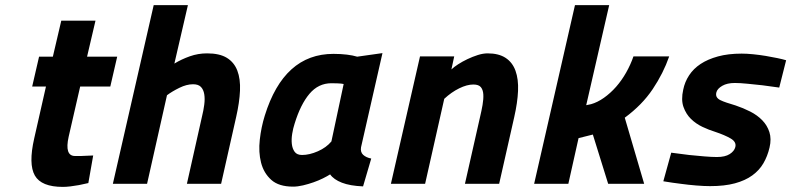

<svg xmlns="http://www.w3.org/2000/svg" viewBox="-20 -720 3099 752"><path d="M294 -381 249 -185Q232 -109 274 -109Q285 -109 297 -109Q309 -109 320 -110Q332 -110 345 -111L326 -3Q307 1 289 5Q273 8 256 10Q239 12 226 12Q142 12 116.5 -32.5Q91 -77 114 -178L160 -381H106L133 -498H187L220 -639H354L321 -498H439L412 -381Z M422 0 582 -700H716L663 -471Q691 -488 723.5 -499.5Q756 -511 791 -511Q840 -511 868.5 -493.5Q897 -476 909.5 -443.5Q922 -411 920 -365Q918 -319 905 -262L846 0H712L771 -263Q777 -287 780 -310Q783 -333 780 -351Q777 -369 767 -379.5Q757 -390 736 -390Q711 -390 682.5 -376Q654 -362 634 -347L556 0Z M1394 -143Q1391 -124 1402.5 -113.5Q1414 -103 1434 -99L1402 10Q1351 8 1319 -4.5Q1287 -17 1273 -37Q1262 -30 1245 -21.5Q1228 -13 1208 -6Q1188 1 1167 6Q1146 11 1128 11Q1072 11 1042.5 -15.5Q1013 -42 1002.5 -83Q992 -124 997.5 -173Q1003 -222 1017 -267Q1092 -509 1286 -509Q1315 -509 1339 -506Q1363 -503 1379 -498L1478 -512ZM1163 -113Q1192 -113 1225 -127.5Q1258 -142 1278 -166L1326 -391Q1317 -393 1302 -393.5Q1287 -394 1278 -394Q1227 -394 1192 -352.5Q1157 -311 1134 -236Q1128 -218 1124.5 -196.5Q1121 -175 1123 -156.5Q1125 -138 1134 -125.5Q1143 -113 1163 -113Z M1511 0 1625 -499H1759L1748 -448Q1757 -457 1774 -468Q1791 -479 1811 -488.5Q1831 -498 1851.5 -504.5Q1872 -511 1890 -511Q1933 -511 1960 -493.5Q1987 -476 1999 -443Q2011 -410 2009 -364Q2007 -318 1994 -261L1935 0H1801L1860 -261Q1866 -286 1870 -309Q1874 -332 1873 -350Q1872 -368 1863.5 -378.5Q1855 -389 1834 -389Q1809 -389 1778.5 -374Q1748 -359 1720 -333L1645 0Z M2072 0 2232 -700H2366L2276 -308L2295 -312Q2320 -319 2345.5 -337Q2371 -355 2393 -380Q2415 -405 2432.5 -436Q2450 -467 2461 -499H2601Q2578 -433 2536.5 -371Q2495 -309 2427 -259L2503 0H2362L2302 -193L2246 -179L2206 0Z M3032 -377Q2999 -382 2966 -386Q2938 -389 2908 -392Q2878 -395 2858 -395Q2828 -395 2809 -384Q2790 -373 2786 -359Q2783 -348 2787 -340.5Q2791 -333 2801 -328Q2811 -323 2826 -318Q2841 -313 2861 -307Q2891 -297 2918.5 -283Q2946 -269 2965.5 -249Q2985 -229 2993.5 -202.5Q3002 -176 2994 -142Q2986 -108 2970 -80.5Q2954 -53 2926.5 -33Q2899 -13 2858.5 -2Q2818 9 2761 9Q2738 9 2707 6.5Q2676 4 2647 0Q2614 -4 2578 -10L2609 -122Q2646 -117 2679 -113Q2708 -110 2738 -107.5Q2768 -105 2788 -105Q2820 -105 2838 -116.5Q2856 -128 2860 -144Q2865 -164 2842 -177.5Q2819 -191 2780 -204Q2757 -211 2731.5 -223Q2706 -235 2686.5 -254Q2667 -273 2657 -301Q2647 -329 2656 -369Q2662 -399 2679 -425Q2696 -451 2724 -469.5Q2752 -488 2792 -499Q2832 -510 2885 -510Q2905 -510 2930 -507.5Q2955 -505 2979 -501Q3003 -497 3024.5 -492.5Q3046 -488 3059 -484Z"/></svg>

Font: Panefresco 999wt
Style: Italic
Weight: 900
Version: Version 1.001